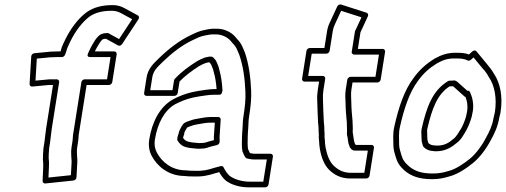

<svg xmlns="http://www.w3.org/2000/svg" viewBox="-20 -754 2229 846"><path d="M200.8 -128C203.9 -147.8 204.8 -166.3 208.1 -187L240.6 -392C241.8 -399.6 235.4 -404.5 230.1 -404.5H198.1C197.7 -404.5 197.2 -404.5 196.9 -404.4C176.7 -402.6 155.7 -400.5 136.4 -398.7L142.2 -495.8L201.5 -501.5C210.2 -502.2 220.9 -502.5 232.6 -502.5H252.6C258.5 -502.5 264.2 -507 266.2 -512C267.3 -514.7 270.9 -522.4 272.1 -527.8C275.3 -542.7 283.8 -557.9 290.8 -573.3C312.2 -616.6 341.3 -655.6 373.7 -680.4C399.8 -698.6 430.9 -706.5 472.9 -706.5C487.6 -706.5 500.8 -703.1 513.5 -695.9L562.3 -669.4L504.6 -581.8L458.8 -607.1C456.6 -608.4 453.6 -608.7 451.3 -608.3C447.9 -607.8 444.5 -607.5 441.2 -607.5C440.6 -607.5 439.6 -607.4 439.1 -607.3C417.1 -603.8 407.5 -588.2 400 -578.6C399.7 -578.1 399.2 -577.5 399 -577.1L388 -558.9L379.5 -543.6C379.2 -543 378.8 -542.2 378.6 -541.7C376.6 -536.6 374.1 -531.4 370.9 -526.1C369.9 -524.5 369.3 -522.6 369 -521L368.9 -520.2C368.6 -519.6 368.6 -519.5 368.3 -519C368.3 -519 358.5 -502.5 377.6 -502.5H467.1L451.6 -404.5H353.1C345.5 -404.5 339.4 -397.4 338.6 -392L301.7 -159C301.6 -158.5 301.6 -157.9 301.5 -157.5C301.1 -146.6 300.2 -136.7 298.8 -128L295.3 -106C293.3 -93.4 293.3 -84.3 293.7 -75.5L294.3 -60.5C294.3 -60.3 294.4 -60 294.4 -59.8C295.4 -50.2 295.7 -42.5 295.4 -36.7L292.4 17.9L193.5 28.3L195.7 -20.4C195.7 -20.6 195.7 -20.9 195.7 -21.1L195.6 -26.2C196.8 -36 195 -51.8 194.4 -57.6C194.6 -70.4 195.1 -85.7 196.6 -101.4ZM175.8 -128 171.5 -101C171.5 -100.8 171.4 -100.5 171.4 -100.2C169.7 -82.3 169.3 -66.6 169.1 -53.2C169.1 -52.8 169.1 -52.1 169.1 -51.6C169.7 -47.4 170.9 -28.1 170.5 -25C170.4 -24.5 170.3 -23.6 170.3 -22.9L170.4 -17.3L167.7 43.4C167.4 49.5 172.5 55.2 179.7 54.4L303.8 41.4C310 40.8 316.7 34.8 317 27.7L320.7 -39.3C321.1 -47.2 320.8 -54 319.6 -65.9L319 -80.5C318.7 -88.8 318.6 -95.2 320.3 -106L323.8 -128C325.3 -137.9 326.3 -147.5 326.8 -159.7L361.6 -379.5H460.1C465.5 -379.5 473.4 -384.4 474.6 -392L494.1 -515C494.9 -520.4 491.1 -527.5 483.5 -527.5H398.4C398.8 -528.4 400.8 -532.8 401.7 -535.3L409.5 -549.1L419.7 -566.1C428.5 -577.4 429.2 -580.5 438.4 -582.5C439.3 -582.5 443.6 -582.7 447.2 -583.1L500.1 -553.9C505.8 -550.7 513.8 -553.3 517.8 -559.4L590.2 -669.4C593.4 -674.2 593.5 -682.8 587.3 -686.2L528.4 -718.1C513 -726.9 495.5 -731.5 476.9 -731.5C431.6 -731.5 393.3 -722.7 360.8 -699.6C321.9 -670.2 290.6 -626.5 268 -580.7C261.7 -566.5 251.7 -549.5 247.4 -529.7C247.4 -529.6 247.3 -529.2 247.3 -529C247.2 -528.5 247.2 -528.4 246.9 -527.5H236.5C224.2 -527.5 213.5 -527.2 203.3 -526.5L131 -519.4C124.7 -518.8 118.1 -512.8 117.7 -505.8L110.3 -383.8C110 -377.6 115 -371.9 122.2 -372.6C146.6 -374.9 169.6 -377.2 194.7 -379.5H213.6L183.1 -187C179.6 -164.7 178.6 -146 175.8 -128Z M955.7 -340.2C955.7 -340.2 960.4 -353.5 960.4 -354.5C960.4 -354.5 960.4 -354.6 960.4 -354.6C958.5 -387.6 954.5 -418.9 946.4 -446.6C943.3 -462.7 937.5 -473 933.4 -483.1C933.3 -483.3 933.2 -483.7 933 -483.9C928.5 -492.9 922.6 -496.8 919.2 -500.8C917.2 -503.2 913.7 -504.5 910.9 -504.5H902.9C901.7 -504.5 900.1 -504.2 899 -503.9C896 -503.2 885.2 -501.4 881.2 -499.9C873.6 -496.8 870 -495.2 863.4 -492.2C863.2 -492.1 862.9 -491.9 862.7 -491.9L847.4 -483.9C847.1 -483.7 846.5 -483.3 846.3 -483.2C812.9 -461.7 778.3 -437.3 750.4 -406.5C748.4 -404.3 747.1 -401.4 746.7 -399L740 -356.5L642 -356.5L650.9 -413C655.5 -441.9 672.5 -457.5 696 -480.3C736.6 -519.7 780.8 -555 832.3 -578.8C852.3 -588.1 861.1 -593.5 884.2 -597.8C896.4 -600.4 906.8 -601.9 913 -602.5H931.4C958.1 -602.5 982.5 -589.2 995.4 -575L1006.2 -562.2C1006.4 -562 1006.6 -561.7 1006.8 -561.6C1014.5 -553.8 1020.6 -544.8 1024.9 -534.7L1034.9 -511C1051.2 -463 1058.8 -409.8 1061.3 -350.5C1062.7 -316.4 1059.7 -285.6 1053.1 -244C1049.3 -219.5 1050.3 -215.1 1048.8 -191.1C1047.6 -179.6 1047 -170.6 1047 -166.2L1046.3 -149.4C1045.6 -130.3 1044.7 -107.3 1048.1 -88C1048.3 -87 1048.7 -85.8 1049.1 -85.1C1051.9 -79.4 1055.7 -67.3 1062.5 -59.2C1064.1 -57.3 1066.7 -56 1068.8 -55.7C1075.1 -54.6 1086.9 -51.5 1096.2 -51.5H1155.7L1140.1 46.5H1080.6C1043.4 46.5 1011 35.2 992 20.9C981.7 11.6 972 -2.1 965.2 -16.6C963 -21.3 957.4 -23.5 952.1 -22L926 -15C925.8 -15 925.5 -14.9 925.4 -14.9C894.4 -5 875.8 0.1 835.5 -1.5C819.3 -1.5 808 -2.2 800.4 -3.4C799.8 -3.4 799 -3.5 798.6 -3.5C735.5 -3.5 692.8 -41.7 671.9 -80.3C663.5 -94.9 658.8 -115.7 662.5 -139C674 -211.8 705.7 -268.7 751.1 -294.3C773.7 -306.4 802.6 -317.9 828.9 -323.8L854.1 -328.7C880.8 -332.2 898.7 -336.5 923.3 -336.5H946.3C949.6 -336.5 953 -337.8 955.7 -340.2ZM748.5 -331.5C754.8 -331.5 761.9 -336.9 763 -344L771 -394.8C794.9 -420 825.4 -442.1 857 -462.5L871.3 -470C876.1 -472.2 881.9 -474.7 886.4 -476.5C886.4 -476.5 886.6 -476.6 886.7 -476.7C887.2 -476.8 896.3 -478.6 900.5 -479.5H902C905.6 -475.9 908.2 -473.5 909.9 -470.4C914.1 -459.9 919.6 -449 921.5 -438C921.6 -437.7 921.7 -437.2 921.8 -436.8C928.7 -413.5 932.3 -389.1 934.3 -361.5H927.3C899.6 -361.5 878.2 -356.5 854.3 -353.4C854.1 -353.4 853.8 -353.3 853.5 -353.3L827.5 -348.2C797.1 -341.4 767.3 -329.5 741.6 -315.7C683.6 -283 649.7 -215.9 637.5 -139C633 -110.2 638.7 -84.1 649.2 -65.7C672.3 -23.2 720.2 21 793.6 21.5C802.6 22.8 815.8 23.5 831 23.5C872.9 25.1 896.8 19.2 929.3 9L945.9 4.5C953 17.5 963.3 31.6 973.9 40.9C974 41 974.2 41.2 974.4 41.3C998.1 59.6 1034.8 71.5 1076.7 71.5H1148.7C1154 71.5 1162 66.6 1163.2 59L1182.6 -64C1183.5 -69.4 1179.7 -76.5 1172.1 -76.5H1100.1C1097.2 -76.5 1088.6 -78.1 1081.2 -79.5C1079 -83.2 1075.8 -91.1 1072.8 -97.4C1070.6 -111.6 1071 -134.2 1071.6 -152.5L1072.3 -169.5C1072.3 -169.6 1072.3 -169.9 1072.3 -170.1C1072.2 -173.1 1072.8 -180.6 1074 -192.9C1075.7 -219.9 1074.4 -220.6 1078.1 -244C1084.8 -286.3 1088.1 -319.3 1086.6 -355.4C1084 -416.2 1076 -472.7 1059 -522.6C1058.9 -522.8 1058.8 -523.1 1058.7 -523.3L1048.5 -547.3C1043.1 -559.9 1036.5 -569.8 1026.4 -580.2L1015.6 -593C998.7 -611.6 970 -627.5 935.4 -627.5H916.4C916.1 -627.5 915.7 -627.5 915.3 -627.5C906.5 -626.7 895.4 -624.9 883 -622.2C857.4 -617.5 843 -609.7 824.6 -601.2C768.8 -575.3 721.7 -537.5 679.7 -496.7C657.4 -475 632.1 -452.1 625.9 -413L615 -344C613.9 -337.2 618.7 -331.5 625.5 -331.5ZM941.8 -238.5H907.8C883.2 -238.5 855.4 -231 836.4 -228.4C835.7 -228.3 834.7 -228 834.1 -227.9L821.8 -224C811.7 -221.1 800.8 -217.6 790.9 -211C789.2 -209.8 787.6 -208.2 786.5 -206.6L780 -196.6C779.9 -196.4 779.7 -196.2 779.6 -196.1C773.5 -185.8 768.5 -175.5 766.5 -163.9C765.1 -159.3 764.1 -156.4 763 -153.4C762.8 -152.7 762.5 -151.6 762.4 -151L761 -142C760.6 -139.3 761.2 -136.4 762.3 -134.5C770.5 -120.6 783.2 -108.9 803.1 -104.7L812.8 -102.7C813 -102.7 813.2 -102.7 813.4 -102.6C821.3 -101.4 827.5 -100.7 830.7 -100.5C835.8 -99.7 842.3 -99.1 852.9 -98.5C853.1 -98.5 853.4 -98.5 853.6 -98.5C862.6 -98.5 869.6 -98.9 874 -99.5C885.7 -99.9 897.4 -104.2 905 -107.1L936.3 -114.9C943.5 -116.7 948.3 -124.1 947.7 -130C947.5 -132 947.6 -133.4 947.7 -134C947.8 -134.7 947.9 -135.6 947.9 -136.2L947.6 -152.7C948.7 -171.8 951.6 -208.8 952.4 -227.4C952.7 -233.9 947.5 -238.5 941.8 -238.5ZM926.5 -213.5C925.3 -194.2 923.2 -165 922.3 -149.8C922.3 -149.5 922.3 -149.1 922.3 -148.8L922.5 -136.3L901.6 -131.1C901.2 -131 900.3 -130.7 899.7 -130.5C893.5 -128 881.9 -124.5 876.7 -124.5C876.1 -124.5 875 -124.4 874.2 -124.3C873 -124 866.1 -123.5 857.9 -123.5C847.8 -124.1 839.8 -124.9 838.3 -125.3C837.7 -125.4 836.7 -125.5 835.9 -125.5C835.4 -125.5 828.4 -125.9 821.6 -127.3L811.9 -129.3C800 -131.7 792.7 -137.5 786.7 -146.3L787.2 -149.8C788.2 -152.5 789.6 -157 790.9 -161.2C791 -161.7 791.2 -162.4 791.3 -163C792.8 -172.3 794.5 -176.2 800.5 -185.4L805.2 -192.4C810.1 -195 819.3 -198.4 825.4 -200.1L837.2 -203.8C858.1 -206.9 884.6 -213.5 903.8 -213.5Z M1521.2 -105.8C1521.2 -105.8 1525.6 -99.5 1526.2 -98.8C1529 -95.8 1534.2 -90.5 1543.3 -90.5H1600.8L1585.3 7.5H1527.8C1491.1 7.5 1469.6 -5.9 1450.7 -23.6C1431.6 -41.8 1420.1 -73.1 1414.5 -104.7L1412.3 -121.1L1411.2 -138.7C1411.2 -139 1411.1 -139.4 1411.1 -139.7C1410 -147 1409.7 -156.4 1410 -161C1410.7 -167.9 1410.1 -169.9 1409.5 -173.2C1409.3 -179.7 1409 -188.1 1408.7 -198.3C1408.7 -198.5 1408.7 -198.9 1408.6 -199L1406.8 -218.7C1405.4 -251.9 1403.7 -279.6 1403.1 -314.4C1402.2 -329.5 1402.9 -343.4 1405.2 -358L1413 -407C1414.2 -414.6 1407.8 -419.5 1402.4 -419.5H1337.9L1353.5 -517.5H1418C1425.5 -517.5 1431.6 -524.6 1432.4 -530L1446.2 -617C1447.9 -627.7 1451.2 -638 1456.7 -649.2C1465.6 -668.6 1474.7 -688.1 1483.2 -706.4L1572.7 -677.7L1547.6 -623.3C1545.5 -620.9 1544.4 -618 1544.1 -616L1529.8 -526C1528.6 -518.4 1535 -513.5 1540.3 -513.5H1649.8L1634.3 -415.5H1524.8C1517.2 -415.5 1511.2 -408.4 1510.3 -403L1503.2 -358C1499.8 -336.6 1502.4 -313.3 1502.7 -296.9C1502.9 -270.1 1505.9 -239.4 1508 -216.5C1508 -198.2 1509.7 -185.8 1509 -173.6C1507.3 -159.1 1511 -154.1 1511.5 -148.7L1513.8 -131.7C1514.6 -123.5 1518 -112.9 1521.2 -105.8ZM1544.7 -118.8C1542.9 -122.7 1539.4 -133.5 1539 -138.3L1536.7 -155.3C1535.8 -164.9 1533.5 -170.3 1534.1 -174C1534.1 -174.3 1534.2 -174.8 1534.2 -175.1C1535.3 -192.2 1533.3 -205.1 1533.3 -220.9C1533.3 -221.2 1533.3 -221.7 1533.3 -222C1531.1 -246.4 1528.2 -275.2 1528 -301.1C1527.7 -319.3 1525.6 -341.4 1528.2 -358L1533.3 -390.5H1642.8C1648.2 -390.5 1656.1 -395.4 1657.3 -403L1676.8 -526C1677.7 -531.4 1673.9 -538.5 1666.3 -538.5H1556.8L1568.4 -612.1C1568.6 -612.3 1568.9 -613 1569.1 -613.4L1601 -682.4C1603.8 -688.3 1601.7 -695.9 1595.2 -698L1482.9 -734C1476.7 -735.9 1469 -732.2 1466 -725.6C1455.4 -702.8 1444.5 -679.5 1434.1 -656.8C1427.8 -644 1423.3 -630.3 1421.2 -617L1409.4 -542.5H1344.9C1339.6 -542.5 1331.6 -537.6 1330.4 -530L1311 -407C1310.1 -401.6 1313.9 -394.5 1321.5 -394.5H1386L1380.2 -358C1377.7 -341.9 1376.8 -325.2 1377.8 -309.6C1378.4 -275.4 1380.3 -244.9 1381.6 -213.5C1381.6 -213.4 1381.6 -213.2 1381.6 -213L1383.4 -193.3C1383.7 -183.5 1384 -174.1 1384.3 -167.5C1384.3 -167.2 1384.4 -166.5 1384.4 -166C1384.9 -163.4 1385 -161.6 1385 -160.9C1384.9 -160.7 1384.9 -160.3 1384.9 -160C1384.2 -150.9 1384.5 -143.3 1385.9 -132.8L1387.1 -115.3C1387.1 -115.1 1387.1 -114.7 1387.1 -114.5L1389.5 -97.3C1395.6 -62.5 1407.4 -27.4 1431.8 -4.3C1452.8 15.4 1480.2 32.5 1523.9 32.5H1593.9C1599.2 32.5 1607.1 27.6 1608.3 20L1627.8 -103C1628.7 -108.4 1624.9 -115.5 1617.3 -115.5H1547.8C1547.6 -115.7 1546.2 -117 1544.7 -118.8Z M1846.1 -107.2C1854.9 -96.8 1869.5 -89.3 1887.7 -88.5C1892.7 -87.6 1896.5 -87.5 1902.9 -87.5C1943.4 -87.5 1972 -106.6 1993 -124.6C2013 -138.7 2026 -165.8 2035.1 -180.9C2035.2 -181.2 2035.4 -181.5 2035.5 -181.7C2045 -199.9 2052.1 -217.6 2058.3 -239.4C2058.5 -239.9 2058.6 -240.6 2058.7 -241C2059.7 -247.2 2061.1 -254.2 2062.9 -262C2063 -262.3 2063.1 -262.8 2063.2 -263C2068.8 -298.8 2060.6 -326.5 2050.9 -348.4C2048.8 -353.2 2043.3 -354.9 2038.9 -354.3L1995.9 -392.8C1995.7 -393 1995.4 -393.3 1995.2 -393.4C1993.2 -394.9 1991.4 -396.1 1989.5 -397.2C1989.2 -397.4 1988.5 -397.6 1988.5 -397.6C1986.1 -399.3 1982.8 -399.7 1980.5 -399.4C1976.4 -398.8 1971.9 -398.5 1967.1 -398.5H1961.1C1958.6 -398.5 1955.7 -397.5 1953.9 -396.4C1884.7 -354.7 1859.3 -279.7 1838.4 -188.9C1838.4 -188.6 1838.3 -188.2 1838.3 -188L1836.5 -177C1836.4 -176 1836.4 -174.7 1836.4 -174C1837.5 -161.7 1836.6 -147.6 1837.9 -133C1838 -132.3 1838.2 -131.4 1838.3 -130.9C1840 -125.1 1841.6 -118.9 1843.2 -112.4C1843.6 -110.5 1844.4 -109.1 1845.8 -107.5C1845.9 -107.4 1846 -107.3 1846.1 -107.2ZM1867.3 -124C1865.5 -131.1 1865 -133 1863.1 -140.1C1862.2 -151.4 1862.9 -163.5 1861.8 -178.5L1863.2 -187.6C1883.6 -275.8 1906.8 -338.7 1961 -373.5H1963.2C1967.6 -373.5 1971.3 -373.7 1975.9 -374.1C1976.2 -373.9 1976.1 -374 1977.7 -372.9L2026.4 -329.2C2027.2 -328.5 2028.5 -327.5 2031.1 -326.8C2037.8 -308.9 2042.2 -289.8 2038.2 -263.5C2036.6 -256.7 2034.9 -248.7 2033.8 -241.8C2028.5 -223.2 2022.4 -207.7 2013.6 -190.7C2004 -174.6 1989.2 -150 1980.3 -144C1979.9 -143.7 1979.3 -143.2 1978.8 -142.8C1958.7 -125.5 1939.3 -112.5 1906.8 -112.5C1900.6 -112.5 1896.4 -113 1896 -113.1C1895.2 -113.3 1894 -113.5 1893 -113.5C1882.6 -113.5 1874.2 -117.2 1867.3 -124ZM2054.7 -490.4 2066.5 -501 2105 -454.2C2105.1 -454.1 2105.3 -453.9 2105.4 -453.8C2119.6 -438.3 2124.4 -431.2 2134.4 -413.6C2134.5 -413.4 2134.7 -413.1 2134.9 -412.9C2158.6 -378.4 2170.3 -322.3 2160.6 -259.5L2154.6 -234C2154.5 -233.7 2154.4 -233.2 2154.4 -233C2149.4 -201.4 2136 -173.1 2121.6 -147.4C2104 -113 2076.6 -75.7 2050.1 -54.2C2022.9 -32.4 1988 -8.1 1955 -0.1C1954.7 -0.1 1954.3 0.1 1954 0.1C1934.6 6.3 1912.7 10.5 1888.3 10.5C1835.6 10.5 1806.8 -0.3 1780.3 -22.9C1761.3 -40 1754.1 -50.9 1747.4 -74.9C1743.3 -89.9 1739 -101.6 1738.7 -116C1739.1 -142.9 1735.3 -167.6 1742.7 -197C1760.3 -275.2 1784.2 -348.1 1821.8 -397.7C1846 -431.3 1870.5 -453.1 1904.9 -474.5C1932.1 -489.5 1951 -496.5 1982.6 -496.5C2008 -496.5 2024.8 -495.9 2039.7 -487.8C2044.3 -485.3 2050.6 -486.7 2054.7 -490.4ZM2046.4 -514C2028.7 -521 2008.6 -521.5 1986.6 -521.5C1950.2 -521.5 1923.5 -511.5 1895 -495.7C1894.9 -495.6 1894.6 -495.4 1894.4 -495.3C1856.9 -472.1 1828.2 -446.3 1802.2 -410.3C1760.3 -355.1 1735.8 -277.6 1718.1 -199C1709.5 -164.5 1713.8 -136.7 1713.4 -112C1713.8 -92.3 1719.1 -78.8 1722.8 -65C1730.5 -37.7 1740.9 -22 1761.9 -3.1C1792.5 23 1827.9 35.5 1884.4 35.5C1911.5 35.5 1935.1 31.1 1957.7 24C1997.6 14.1 2035.8 -13.1 2064.2 -35.8C2095.8 -61.6 2123.9 -100.2 2143.7 -138.6C2158.1 -164.5 2173.2 -195.3 2179.3 -232.5L2185.3 -258C2185.4 -258.3 2185.5 -258.7 2185.5 -259C2196.4 -327.8 2184.3 -388.1 2156.7 -428.7C2147.1 -445.6 2138.7 -455.9 2125.6 -471.8L2079.5 -527.8C2075 -533.2 2066.8 -532.4 2061.5 -527.6Z"/></svg>

Font: Tape
Style: Regular
Weight: 500
Foundry: Cannot Into Space Fonts
Version: Version 0.97